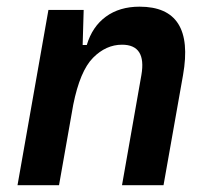

<svg xmlns="http://www.w3.org/2000/svg" viewBox="-20 -547 626 567"><path d="M31.7 0 123 -517.6H227.1L224.1 -414.1H236.3Q252.4 -468.3 292.7 -497.8Q333 -527.3 392.1 -527.3Q556.2 -527.3 520.5 -325.2L462.9 0H340.3L397.5 -325.2Q413.1 -415 340.3 -415Q293 -415 254.6 -376.2Q216.3 -337.4 196.3 -237.8L154.3 0Z"/></svg>

Font: Cascadia Code PL SemiBold
Style: Italic
Weight: 600
Italic angle: -10°
Monospace: yes
Designer: Aaron Bell
Foundry: Saja Typeworks
Version: Version 2404.023; ttfautohint (v1.8.4)